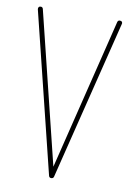

<svg xmlns="http://www.w3.org/2000/svg" viewBox="-80 -741 544 793"><g transform="rotate(10 192.0 -345.0)"><path d="M191 0Q183 0 181 -8L16 -677Q15 -682 17.5 -686Q20 -690 26 -690Q34 -690 36 -682L192 -48L348 -682Q350 -690 358 -690Q364 -690 367 -686Q370 -682 368 -677L202 -8Q200 0 191 0Z"/></g></svg>

Font: Zen Loop
Style: Regular
Weight: 400
Designer: Yoshimichi Ohira
Foundry: A-1 Corp ZenFonts
Version: Version 1.000; ttfautohint (v1.8.3)